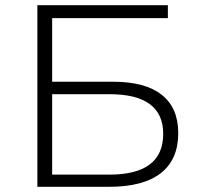

<svg xmlns="http://www.w3.org/2000/svg" viewBox="-20 -720 764 740"><path d="M181 -357V-47H402Q609 -47 609 -204Q609 -357 402 -357ZM124 0V-700H627V-650H181V-405H416Q540 -405 603.5 -354.5Q667 -304 667 -207Q667 -105 599.5 -52.5Q532 0 401 0Z"/></svg>

Font: Montserrat-Alt1 Light
Style: Regular
Weight: 300
Designer: Differentunic
Foundry: Differentunic
Version: Version 7.222